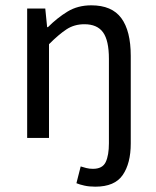

<svg xmlns="http://www.w3.org/2000/svg" viewBox="-20 -518 587 721"><path d="M338 183Q315 183 297 179Q279 175 267 170L283 107Q292 110 304 113Q316 116 329 116Q365 116 377 90.5Q389 65 389 20V-297Q389 -366 367 -396.5Q345 -427 297 -427Q259 -427 230 -408Q201 -389 164 -352V0H82V-486H150L157 -416H160Q195 -451 233.5 -474.5Q272 -498 323 -498Q400 -498 435.5 -450Q471 -402 471 -308V21Q471 95 441 139Q411 183 338 183Z"/></svg>

Font: Source Sans Pro
Style: Regular
Weight: 400
Designer: Paul D. Hunt
Foundry: Adobe Systems Incorporated
Version: Version 2.021;PS 2.000;hotconv 1.0.86;makeotf.lib2.5.63406